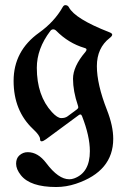

<svg xmlns="http://www.w3.org/2000/svg" viewBox="-20 -543 507 751"><path d="M132.8 -415Q192.9 -458 225.1 -515.1Q229.5 -522.9 235.4 -522.9Q245.1 -522.9 249.5 -514.6Q272.9 -469.7 406.2 -417.5Q418.9 -413.1 418.9 -407.5Q418.9 -401.9 409.2 -394.5Q358.9 -355.5 358.9 -284.4Q358.9 -213.4 398.4 -112.8Q422.9 -50.3 422.9 0Q422.9 127 276.9 175.8Q238.8 188.5 199.7 188.5Q98.1 188.5 61.5 142.1Q43 118.7 43 97.4Q43 76.2 55.7 64.9Q69.8 52.2 88.4 52.2Q128.9 52.2 161.1 95.2Q208.5 158.2 251 158.2Q260.7 158.2 270 154.8Q331.5 132.3 331.5 48.3Q331.5 -10.7 300.8 -88.9Q298.3 -95.2 294.7 -95.2Q291 -95.2 288.1 -92.8L160.2 1.5Q148.9 9.8 142.8 9.8Q136.7 9.8 136.7 1Q136.7 -12.7 109.9 -37.6Q33.2 -109.4 33.2 -226.6Q33.2 -343.8 132.8 -415ZM124 -277.8Q124 -168.9 183.1 -104.5Q204.6 -81.1 219.7 -81.1Q234.9 -81.1 244.1 -87.9L280.3 -114.7Q286.1 -119.1 286.1 -122.8Q286.1 -126.5 284.7 -130.4Q265.6 -186.5 265.6 -234.9Q265.6 -283.2 314 -339.8Q318.4 -344.7 318.4 -349.1Q318.4 -353.5 310.5 -355.5Q248 -374 199.7 -422.9Q194.3 -428.2 188 -428.2Q181.6 -428.2 176.8 -421.9Q124 -352.5 124 -277.8Z"/></svg>

Font: UnifrakturMaguntia19
Style: Book
Weight: 400
Designer: j. 'mach' wust, Gerrit Ansmann, Georg Duffner, based on a font by Peter Wiegel, original typeface by Carl Albert Fahrenw
Version: Version 2017-03-19